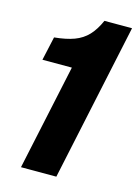

<svg xmlns="http://www.w3.org/2000/svg" viewBox="-107 -751 591 813"><g transform="rotate(15 188.0 -345.0)"><path d="M67 0 166 -463H37L60 -567Q112 -572 147 -585Q182 -598 206 -623.5Q230 -649 248 -690H369L222 0Z"/></g></svg>

Font: Radio Canada Big
Style: Bold Italic
Weight: 700
Italic angle: -12°
Designer: Étienne Aubert Bonn
Foundry: Coppers and Brasses
Version: Version 1.001